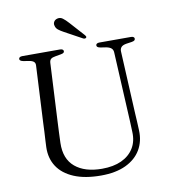

<svg xmlns="http://www.w3.org/2000/svg" viewBox="-95 -950 925 1047"><g transform="rotate(-10 368.0 -427.0)"><path d="M584 -289.5 566.5 -632Q566 -647 557.2 -655.2Q548.5 -663.5 529 -667.5L496.5 -672.5Q484.5 -675 480.8 -678.8Q477 -682.5 477 -687.5Q477 -693 482 -696.5Q487 -700 495.5 -700H671Q680.5 -700 685.2 -696.5Q690 -693 690 -687.5Q690 -682 686 -678.2Q682 -674.5 670.5 -672.5L640 -668Q619 -664.5 611 -654.8Q603 -645 604 -630.5L621 -287.5Q622.5 -263 623.8 -239.5Q625 -216 626 -190.5Q628.5 -130 601 -83.5Q573.5 -37 517.8 -10.5Q462 16 380 16Q291 16 230.5 -9.5Q170 -35 140 -80.8Q110 -126.5 112 -188.5Q112.5 -203.5 113.8 -226.2Q115 -249 116.5 -274.2Q118 -299.5 118.5 -321L134.5 -636.5Q135.5 -650.5 126.8 -657.8Q118 -665 100.5 -667.5L70 -672.5Q50 -676.5 50 -687Q50 -693 55 -696.5Q60 -700 69.5 -700H278.5Q287.5 -700 292.5 -696.5Q297.5 -693 297.5 -687Q297.5 -682 293.2 -678.5Q289 -675 277.5 -673L246.5 -667.5Q230 -665 222.2 -658.5Q214.5 -652 213.5 -637.5L197.5 -324.5Q195.5 -286 194.2 -255.2Q193 -224.5 192 -197.5Q189.5 -109.5 243 -64.5Q296.5 -19.5 392 -19.5Q455 -19.5 499.5 -40Q544 -60.5 567.5 -98.5Q591 -136.5 588.5 -189Q587.5 -223 586.2 -246.2Q585 -269.5 584 -289.5ZM353.5 -833.5 426 -753Q429 -749.5 430.8 -745.8Q432.5 -742 429.5 -738Q426.5 -735.5 422 -735.2Q417.5 -735 413.5 -737L315.5 -790.5Q298 -800 286.2 -809.2Q274.5 -818.5 271.5 -832Q267.5 -843.5 273.5 -854.2Q279.5 -865 293.5 -868.5Q309.5 -872.5 323.2 -862.2Q337 -852 353.5 -833.5Z"/></g></svg>

Font: Fraunces Light
Style: Regular
Weight: 300
Version: Version 1.000;[b76b70a41]